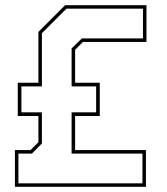

<svg xmlns="http://www.w3.org/2000/svg" viewBox="-20 -720 642 740"><path d="M37.5 0V-141.5H97.5L128 -172V-273H48.5V-401H128V-597L231 -700H544.5V-558.5H300L269.5 -528V-401H364.5V-273H269.5V-141.5H542.5V0ZM51 -13.5H529V-128H256V-287H350.5V-387H256V-533.5L295.5 -572H531V-686.5H236L141.5 -592V-387H62.5V-287H141.5V-167L103 -128H51Z"/></svg>

Font: Tourney Thin
Style: Regular
Weight: 100
Designer: Tyler Finck
Foundry: Etcetera Type Co
Version: Version 1.015